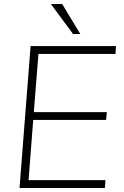

<svg xmlns="http://www.w3.org/2000/svg" viewBox="-20 -934 616 954"><path d="M556 -705 554 -666H171L148 -377H511L507 -338H145L122 -39H504L501 0H77L132 -705ZM379 -765H343L233 -914H289Z"/></svg>

Font: Iunito ExtraLight
Style: Italic
Weight: 200
Italic angle: -4.541°
Designer: Vernon Adams
Foundry: Vernon Adams
Version: Version 2.001;November 30, 2019;FontCreator 12.0.0.2547 64-b